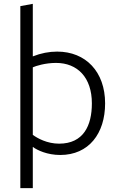

<svg xmlns="http://www.w3.org/2000/svg" viewBox="-20 -796 623 1001"><path d="M86 -764V185H151V-30C174 -13 226 12 294 12C443 12 528 -100 528 -257C528 -422 427 -527 278 -527C236 -527 194 -519 151 -502V-776ZM151 -445C166 -452 216 -468 272 -468C384 -468 459 -392 459 -257C459 -141 415 -47 288 -47C226 -47 175 -75 151 -93Z"/></svg>

Font: Repo Light
Style: Regular
Weight: 300
Designer: Stefan Peev
Foundry: Context Ltd
Version: Version 001.502